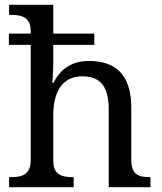

<svg xmlns="http://www.w3.org/2000/svg" viewBox="-20 -780 675 800"><path d="M18 0H287V-42H284C240 -42 202 -50 202 -109V-300C202 -398 240 -462 323 -462C404 -462 433 -412 433 -325V0H607V-42H604C559 -42 527 -51 527 -114V-330C527 -467 464 -526 350 -526C282 -526 233 -495 203 -435H198C198 -435 202 -484 202 -520V-593H373V-640H202V-760H18V-718H26C70 -718 108 -709 108 -650V-640H17V-593H108V-114C108 -51 71 -42 26 -42H18Z"/></svg>

Font: Noto Fangsong KSS Vertical
Style: Regular
Weight: 400
Designer: LIU Zhao, ZHANG Congyu, Kushim JIANG
Foundry: Guyu Beijing Co. Ltd.
Version: Version 1.000;November 16, 2022;FontCreator 11.5.0.2427 64-b